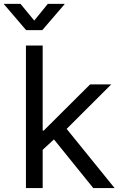

<svg xmlns="http://www.w3.org/2000/svg" viewBox="-64 -960 610 980"><path d="M148.4 -190.4V-293.5H159.2L396 -529.3H503.9L252.4 -278.3H243.7ZM68.4 0V-727.5H153.8V0ZM412.1 0 202.6 -259.3 262.7 -318.8 521 0ZM40.5 -940.4 110.8 -855 180.2 -940.4H265.6V-938.5L151.9 -806.2H69.3L-43.9 -938.5V-940.4Z"/></svg>

Font: Inter 24pt
Style: Regular
Weight: 400
Designer: Rasmus Andersson
Foundry: rsms
Version: Version 4.001;git-66647c0bb